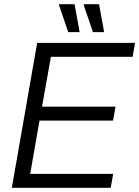

<svg xmlns="http://www.w3.org/2000/svg" viewBox="-20 -889 659 909"><path d="M36 0 156 -686H619L608 -620H221L179 -384H527L515 -318H167L123 -66H516L504 0ZM303 -737 259 -866 261 -869H333L357 -737ZM420 -737 376 -866 378 -869H449L473 -737Z"/></svg>

Font: Archivo SemiCondensed Light
Style: Italic
Weight: 300
Width: 4
Italic angle: -10°
Designer: Hector Gatti
Foundry: Omnibus-Type
Version: Version 2.001